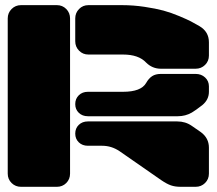

<svg xmlns="http://www.w3.org/2000/svg" viewBox="-20 -720 835 740"><path d="M250 -648.9V-50.8Q250 -29.3 235.4 -14.6Q220.7 0 199.2 0H61Q39.6 0 24.7 -14.6Q9.8 -29.3 9.8 -50.8V-648.9Q9.8 -670.4 24.7 -685.3Q39.6 -700.2 61 -700.2H199.2Q220.7 -700.2 235.4 -685.3Q250 -670.4 250 -648.9ZM454.1 -509.8H320.8Q299.3 -509.8 284.7 -524.7Q270 -539.6 270 -561V-648.9Q270 -670.4 284.7 -685.3Q299.3 -700.2 320.8 -700.2H449.2Q494.1 -700.2 537.6 -693.6Q581.1 -687 609.9 -679.2Q638.7 -671.4 670.7 -658Q702.6 -644.5 715.6 -637.7Q728.5 -630.9 749 -619.1Q785.2 -597.7 785.2 -557.1V-505.9Q785.2 -484.4 770.3 -469.7Q755.4 -455.1 733.9 -455.1H600.1Q566.9 -455.1 543 -479Q514.2 -509.8 454.1 -509.8ZM719.2 -286.1Q694.8 -272 665 -272H318.8Q297.4 -272 283.7 -285.2Q270 -298.3 270 -318.8Q270 -339.4 283.7 -352.8Q297.4 -366.2 318.8 -366.2H454.1Q523.4 -366.2 543 -399.9Q553.2 -418 566.4 -426.5Q579.6 -435.1 600.1 -435.1H733.9Q755.9 -435.1 770.5 -421.4Q785.2 -407.7 785.2 -387.2V-366.2Q785.2 -335.9 759.8 -314.9Q733.4 -294.4 719.2 -286.1ZM733.9 0H676.8Q654.8 0 638.7 -5.6Q622.6 -11.2 601.1 -25.9L440.9 -137.2Q409.7 -158.2 374 -158.2H318.8Q297.4 -158.2 283.7 -171.4Q270 -184.6 270 -205.1Q270 -225.6 283.7 -238.8Q297.4 -252 318.8 -252H663.1Q694.8 -252 719.2 -234.9L753.9 -210.9Q785.2 -188 785.2 -150.9V-50.8Q785.2 -29.3 770.3 -14.6Q755.4 0 733.9 0Z"/></svg>

Font: Nastup Soft
Style: Regular
Weight: 400
Designer: Maksym Kobuzan
Foundry: Zakznak
Version: Version 1.020;hotconv 1.0.109;makeotfexe 2.5.65596